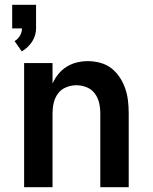

<svg xmlns="http://www.w3.org/2000/svg" viewBox="-20 -784 640 804"><path d="M71 -569 41 -612Q55 -620 63.5 -634.5Q72 -649 72 -665H31V-764H131V-665Q131 -650 126.5 -635.5Q122 -621 114 -609Q106 -597 95 -586.5Q84 -576 71 -569ZM81 0V-520H200V-434Q209 -455 224 -473.5Q239 -492 259 -504.5Q279 -517 302 -522.5Q325 -528 348 -528Q374 -528 400 -521Q426 -514 446.5 -498Q467 -482 481.5 -460Q496 -438 504.5 -413Q513 -388 516 -362Q519 -336 519 -310V0H400V-310Q400 -332 395 -353.5Q390 -375 377 -392.5Q364 -410 343 -418.5Q322 -427 300 -427Q278 -427 257 -418.5Q236 -410 223 -392.5Q210 -375 205 -353.5Q200 -332 200 -310V0Z"/></svg>

Font: Iosevka SS04 Extended
Style: Bold
Weight: 700
Width: 7
Monospace: yes
Designer: Belleve Invis
Foundry: Belleve Invis
Version: Version 19.0.0; ttfautohint (v1.8.4)